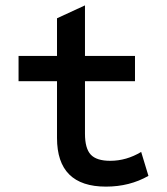

<svg xmlns="http://www.w3.org/2000/svg" viewBox="-20 -682 620 714"><path d="M374 12Q192 12 192 -169V-380H49V-474H192V-614L296 -662V-474H482V-380H296V-185Q296 -130 317.5 -107Q339 -84 390 -84Q450 -84 505 -117L532 -28Q462 12 374 12Z"/></svg>

Font: Sometype Mono SemiBold
Style: Regular
Weight: 600
Designer: Ryoichi Tsunekawa
Foundry: Dharma Type
Version: Version 1.001